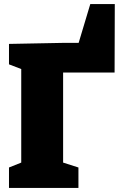

<svg xmlns="http://www.w3.org/2000/svg" viewBox="-20 -920 586 940"><path d="M24 0V-100L84 -124V-582L24 -605V-705L284 -710H365L422 -900H542L541 -565H289V-124L364 -100V0Z"/></svg>

Font: Bitter Black
Style: Regular
Weight: 900
Designer: Sol Matas, and Bitter project Authors
Foundry: Sol Matas
Version: Version 2.001